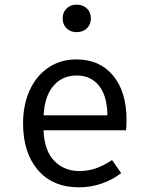

<svg xmlns="http://www.w3.org/2000/svg" viewBox="-20 -793 640 824"><path d="M320 -59Q359 -59 391.5 -70.5Q424 -82 461 -106L500 -50Q463 -21 415.5 -5Q368 11 320 11Q206 11 142.5 -63.5Q79 -138 79 -263Q79 -342 107 -404.5Q135 -467 187 -502.5Q239 -538 308 -538Q408 -538 465.5 -468.5Q523 -399 523 -279Q523 -256 521 -234H167Q170 -147 212.5 -103Q255 -59 320 -59ZM167 -298H441Q440 -381 405 -425Q370 -469 309 -469Q248 -469 210 -425.5Q172 -382 167 -298ZM370 -714Q370 -688 353 -671.5Q336 -655 309 -655Q282 -655 265.5 -671.5Q249 -688 249 -714Q249 -740 265.5 -756.5Q282 -773 309 -773Q336 -773 353 -756.5Q370 -740 370 -714Z"/></svg>

Font: FiraDG Mono
Style: Regular
Weight: 400
Designer: Carrois Corporate & Edenspiekermann AG
Foundry: Carrois Corporate GbR & Edenspiekermann AG
Version: Version 3.206